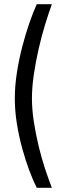

<svg xmlns="http://www.w3.org/2000/svg" viewBox="-20 -770 304 915"><path d="M155.2 125Q138 91.4 119.8 42.9Q101.6 -5.6 85.9 -62.7Q70.2 -119.8 60.4 -180.9Q50.6 -242 50.6 -301Q50.6 -360 60.4 -423.1Q70.2 -486.2 85.9 -546.8Q101.6 -607.4 119.8 -659.9Q138 -712.4 155.2 -750H227.2Q212.2 -708.8 195.2 -653.7Q178.2 -598.6 164.2 -537.1Q150.2 -475.6 141.2 -414.7Q132.2 -353.8 132.2 -301Q132.2 -248.8 141.2 -190.2Q150.2 -131.6 164.2 -73.5Q178.2 -15.4 195.2 35.7Q212.2 86.8 227.2 125Z"/></svg>

Font: Titillium Web
Style: Bold
Weight: 700
Designer: Mohamed Gaber, Accademia di Belle Arti di Urbino
Foundry: Kief Type Foundry, Accademia di Belle Arti di Urbino
Version: Version 3.000